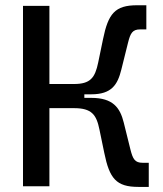

<svg xmlns="http://www.w3.org/2000/svg" viewBox="-20 -716 626 738"><path d="M68.4 0H169.9V-300.3H264.2C332.5 -300.3 350.6 -275.4 362.3 -217.8L380.9 -127.9C400.9 -29.8 426.8 2.4 511.7 2.4H551.8V-90.3H528.3C498.5 -90.3 490.7 -104.5 481.4 -141.1L455.6 -245.1C441.4 -302.2 414.1 -339.8 331.1 -339.8H304.2V-353.5H331.1C409.7 -353.5 432.1 -391.1 446.3 -448.2L472.2 -552.2C481.4 -588.9 489.3 -603 519 -603H542.5V-695.8H506.8C421.9 -695.8 396 -663.6 376 -565.4L357.4 -475.6C345.2 -417 327.6 -393.1 264.2 -393.1H169.9V-693.4H68.4Z"/></svg>

Font: Cascadia Code PL
Style: Regular
Weight: 400
Monospace: yes
Designer: Aaron Bell
Foundry: Saja Typeworks
Version: Version 2404.023